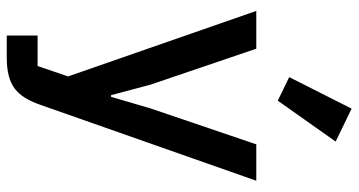

<svg xmlns="http://www.w3.org/2000/svg" viewBox="-260 -574 1035 554"><g transform="rotate(90 257.0 -297.5)"><path d="M397 -520H502L283 103Q274 129 262.5 147.5Q251 166 235.5 177.5Q220 189 198 194.5Q176 200 146 200H83V111H171L201 23L12 -520H121L225 -214L255 -101H260L293 -214ZM271 -582 203 -615 294 -795 389 -749Z"/></g></svg>

Font: IBM Plex Arabic Medium
Style: Regular
Weight: 500
Designer: Mike Abbink, Paul van der Laan, Pieter van Rosmalen, Wael Morcos, Khajak Apelian
Foundry: Bold Monday
Version: Version 1.0